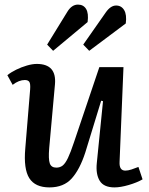

<svg xmlns="http://www.w3.org/2000/svg" viewBox="-20 -801 646 835"><path d="M12 -474Q28 -487 50.5 -498Q73 -509 97 -516Q121 -523 140 -523Q227 -523 219 -434L194 -157Q190 -109 196.5 -90.5Q203 -72 225 -72Q241 -72 252.5 -81Q264 -90 275.5 -114Q287 -138 302 -183L412 -509H517L500 -97Q498 -59 525 -59Q537 -59 552 -64Q567 -69 582 -75L600 -21Q576 -7 540 3.5Q504 14 478 14Q431 14 413.5 -15Q396 -44 401 -92L428 -361L420 -363L351 -138Q327 -64 292 -25Q257 14 195 14Q133 14 107.5 -26Q82 -66 90 -156L111 -411Q113 -437 107.5 -445Q102 -453 88 -453Q62 -453 35 -432ZM273 -750Q292 -781 319 -781Q343 -781 354.5 -762Q366 -743 361 -705L211 -580L185 -607ZM440 -747Q461 -777 485 -777Q508 -777 520 -757Q532 -737 527 -699L368 -580L342 -607Z"/></svg>

Font: Literata 12pt Medium
Style: Italic
Weight: 500
Italic angle: -2°
Designer: Latin by Veronika Burian and Jose Scaglione. Greek by Irene Vlachou. Cyrillic by Vera Evstafieva
Foundry: TypeTogether
Version: Version 3.002